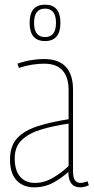

<svg xmlns="http://www.w3.org/2000/svg" viewBox="-20 -793 402 823"><path d="M23 -109Q23 -168 54 -201Q85 -234 141.5 -252Q198 -270 274 -282V-408Q274 -461 248.5 -490.5Q223 -520 169 -520Q146 -520 119 -516Q92 -512 61 -502L55 -520Q86 -531 114.5 -535.5Q143 -540 168 -540Q293 -540 293 -408V-60Q293 -31 301.5 -20Q310 -9 325 -9Q338 -9 355 -16L361 1Q350 6 341 8Q332 10 324 10Q273 10 273 -56Q246 -31 209 -10.5Q172 10 127 10Q79 10 51 -20Q23 -50 23 -109ZM43 -114Q43 -63 66 -36Q89 -9 129 -9Q170 -9 208 -31.5Q246 -54 274 -82V-263Q211 -254 158.5 -238.5Q106 -223 74.5 -194Q43 -165 43 -114ZM173 -617Q107 -617 107 -695Q107 -773 173 -773Q239 -773 239 -695Q239 -617 173 -617ZM173 -634Q220 -634 220 -695Q220 -756 173 -756Q126 -756 126 -695Q126 -634 173 -634Z"/></svg>

Font: Georama SemiCondensed Thin
Style: Regular
Weight: 100
Width: 4
Designer: Jean-Baptiste Levee
Foundry: Production Type
Version: Version 1.000